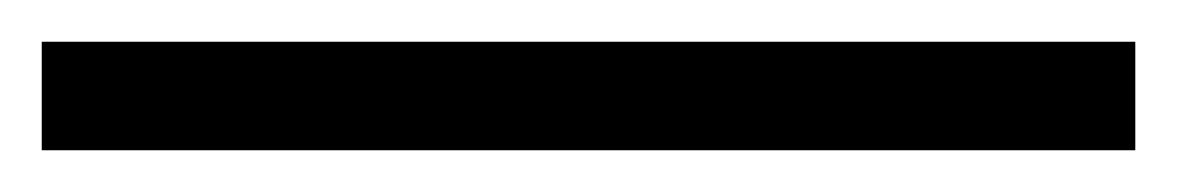

<svg xmlns="http://www.w3.org/2000/svg" viewBox="-25 79 564 92"><path d="M-5 99H519V151H-5Z"/></svg>

Font: Roboto Serif 20pt Light
Style: Regular
Weight: 300
Version: Version 1.008